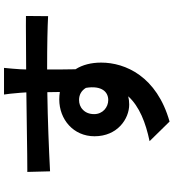

<svg xmlns="http://www.w3.org/2000/svg" viewBox="27 -856 885 980"><g transform="rotate(-90 470.0 -365.5)"><path d="M401 -386C414 -399 432 -405 450 -405C477 -405 498 -393 512 -370C519 -329 513 -300 501 -282C489 -264 470 -256 450 -256C413 -256 378 -284 378 -328C378 -354 387 -373 401 -386ZM606 -495V-568C734 -568 822 -566 878 -563L879 -676C830 -677 701 -675 606 -675L607 -705C608 -721 612 -772 614 -788H545H478C480 -776 484 -744 487 -704L489 -674C361 -673 190 -669 83 -669L86 -553C201 -559 348 -565 490 -567L491 -503C478 -505 466 -506 453 -506C351 -506 265 -434 265 -326C265 -209 354 -149 427 -149C442 -149 456 -151 469 -154C417 -97 335 -65 240 -45L340 57C570 -8 641 -168 641 -292C641 -342 630 -387 607 -423Z"/></g></svg>

Font: GenSekiGothic2 TW B
Style: Regular
Weight: 700
Version: Version 2.100;PS 2.1;hotconv 16.6.51;makeotf.lib2.5.65220 DE